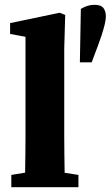

<svg xmlns="http://www.w3.org/2000/svg" viewBox="-20 -778 460 798"><path d="M372 -758Q400 -758 410 -744.5Q420 -731 420 -710Q420 -696 415 -675.5Q410 -655 402.5 -632Q395 -609 387 -588L361 -519H312L316 -741Q331 -750 344.5 -754Q358 -758 372 -758ZM27 0V-51L125 -67H202L306 -51V0ZM84 0Q84 -35 84.5 -70.5Q85 -106 85.5 -141.5Q86 -177 86 -212V-625L22 -637V-682L228 -725L251 -716L247 -577V-212Q247 -176 247.5 -141Q248 -106 248.5 -70.5Q249 -35 250 0Z"/></svg>

Font: Source Serif 4 18pt
Style: Bold
Weight: 700
Designer: Frank Grießhammer
Foundry: Adobe Systems Incorporated
Version: Version 4.004;hotconv 1.0.116;makeotfexe 2.5.65601